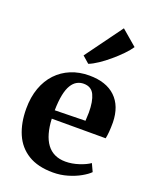

<svg xmlns="http://www.w3.org/2000/svg" viewBox="-159 -948 836 1046"><g transform="rotate(20 259.0 -425.0)"><path d="M279 11Q191 11 134.5 -23.8Q78 -58.5 51 -121.2Q24 -184 24 -266.5Q24 -333.5 43.2 -386.8Q62.5 -440 97.5 -477Q132.5 -514 180.5 -533.8Q228.5 -553.5 286 -553.5Q384.5 -553.5 438 -502.5Q491.5 -451.5 493.5 -357.5Q493.5 -325 491.5 -301.8Q489.5 -278.5 486 -262.5H173.5Q175.5 -216 185.8 -179.8Q196 -143.5 214.5 -118.5Q233 -93.5 260 -80.8Q287 -68 323 -68Q360.5 -68 400 -81Q439.5 -94 461.5 -110L482.5 -65Q466.5 -48.5 435.2 -30.8Q404 -13 363.2 -1Q322.5 11 279 11ZM173 -311 350 -314.5Q350.5 -326.5 351 -338.5Q351.5 -350.5 352 -362.5Q352 -427 334.5 -464Q317 -501 272.5 -501Q251.5 -501 233.8 -491.2Q216 -481.5 202.5 -459.5Q189 -437.5 181.5 -401Q174 -364.5 173 -311ZM257.5 -611.5 218.5 -645.5 374.5 -859.5 464 -783Q450 -761.5 425 -735.8Q400 -710 370.2 -684.8Q340.5 -659.5 311.2 -640Q282 -620.5 259 -611.5Z"/></g></svg>

Font: Merriweather 60pt
Style: Bold
Weight: 700
Version: Version 2.100